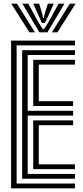

<svg xmlns="http://www.w3.org/2000/svg" viewBox="-20 -1020 448 1040"><path d="M40 0V-800H386V-774H70V-26H386V0ZM160 -104V-368H376V-342H190V-130H386V-104ZM100 -52V-748H386V-722H130V-420H376V-394H130V-78H386V-52ZM160 -446V-696H386V-670H190V-472H376V-446ZM41.2 -1000H72.2L169.2 -845H139.2ZM101.2 -1000H133.2L186 -903.2L211.2 -862.5H219.2L244.5 -903L297.2 -1000H329.2L237.2 -845H193.2ZM160.2 -1000H192.2L209 -944.5L213.2 -922.8H217.2L221.8 -944.5L239.2 -1000H271.2L239 -928.2L223.2 -895.5H207.2L191.8 -928.2ZM358.2 -1000H389.2L291.2 -845H261.2Z"/></svg>

Font: Big Shoulders Inline Display Thin Black
Style: Regular
Weight: 900
Version: Version 2.002